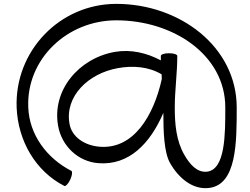

<svg xmlns="http://www.w3.org/2000/svg" viewBox="-20 -822 1291 992"><path d="M349 61C222 -4 131 -126 126 -268C116 -517 327 -717 581 -717C874 -717 1144 -539 1144 -267C1144 -125 1144 53 1050 65C998 71 960 26 933 -21C890 -95 883 -182 883 -267C883 -356 896 -444 896 -533C896 -541 877 -547 853 -547C830 -547 811 -541 811 -533C811 -526 811 -518 811 -510C738 -549 656 -568 574 -554C386 -521 248 -355 280 -173C298 -68 383 13 488 21C647 34 757 -82 824 -239C824 -145 827 -34 859 21C903 98 976 160 1061 149C1203 131 1203 -86 1203 -267C1203 -579 910 -802 581 -802C288 -802 55 -558 66 -266C73 -96 162 62 313 139C319 142 333 127 343 106C353 84 355 65 349 61ZM494 -64C420 -70 351 -112 339 -183C314 -325 437 -443 589 -470C666 -484 748 -478 815 -438C815 -430 816 -422 816 -414C774 -224 670 -49 494 -64Z"/></svg>

Font: Nupuram Expanded Light
Style: Regular
Weight: 300
Width: 7
Designer: Santhosh Thottingal (santhosh.thottingal@gmail.com)
Foundry: SMC
Version: Version 1.000